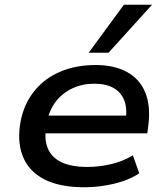

<svg xmlns="http://www.w3.org/2000/svg" viewBox="-20 -783 707 812"><path d="M337 9Q232 9 166.5 -25Q101 -59 76 -123Q51 -187 68 -274Q83 -346 125.5 -398.5Q168 -451 234 -479.5Q300 -508 385 -508Q463 -508 517 -478.5Q571 -449 594.5 -391.5Q618 -334 607 -250L603 -219H149L160 -294H535L511 -271Q519 -324 505.5 -358.5Q492 -393 460 -411Q428 -429 379 -429Q328 -429 285.5 -409Q243 -389 215 -352Q187 -315 178 -263L176 -252Q166 -195 182 -156Q198 -117 240 -97Q282 -77 349 -77Q398 -77 448.5 -88.5Q499 -100 542 -126L569 -50Q523 -20 460.5 -5.5Q398 9 337 9ZM355 -560 504 -763H623L439 -560Z"/></svg>

Font: Nunito Sans 7pt SemiExpanded SemiBold
Style: Italic
Weight: 600
Width: 6
Italic angle: -9°
Designer: Vernon Adams
Foundry: Vernon Adams
Version: Version 3.101;gftools[0.9.27]